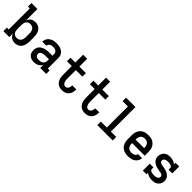

<svg xmlns="http://www.w3.org/2000/svg" viewBox="324 -2139 3552 3552"><g transform="rotate(45 2100.0 -363.5)"><path d="M344 8Q320 8 297 2.5Q274 -3 254.5 -16Q235 -29 220.5 -48Q206 -67 196 -88V0H40V-92H89V-643H40V-735H196V-442Q206 -463 220.5 -482Q235 -501 254.5 -514Q274 -527 297 -532.5Q320 -538 344 -538Q370 -538 396 -531Q422 -524 443.5 -508.5Q465 -493 480 -471Q495 -449 503.5 -424Q512 -399 515.5 -372.5Q519 -346 519 -320V-210Q519 -184 515.5 -157.5Q512 -131 503.5 -106Q495 -81 480 -59Q465 -37 443.5 -21.5Q422 -6 396 1Q370 8 344 8ZM301 -84Q317 -84 332.5 -87.5Q348 -91 361.5 -99.5Q375 -108 385 -120.5Q395 -133 401 -148Q407 -163 409.5 -178.5Q412 -194 412 -210V-320Q412 -336 409.5 -351.5Q407 -367 401 -382Q395 -397 385 -409.5Q375 -422 361.5 -430.5Q348 -439 332.5 -442.5Q317 -446 301 -446Q278 -446 256 -436.5Q234 -427 220 -408Q206 -389 201 -366Q196 -343 196 -320V-210Q196 -187 201 -164Q206 -141 220 -122Q234 -103 256 -93.5Q278 -84 301 -84Z M843 8Q811 8 780 -0.5Q749 -9 725.5 -30.5Q702 -52 691.5 -82.5Q681 -113 681 -145Q681 -173 689 -200.5Q697 -228 715.5 -249Q734 -270 758.5 -284Q783 -298 810 -306.5Q837 -315 865 -317.5Q893 -320 921 -320H1004V-365Q1004 -384 995 -401Q986 -418 970.5 -428.5Q955 -439 936 -442.5Q917 -446 899 -446Q881 -446 863 -442.5Q845 -439 829.5 -430Q814 -421 804 -405Q794 -389 794 -371Q794 -371 794 -371Q794 -371 794 -371H687Q687 -371 687 -371.5Q687 -372 687 -372Q687 -397 695 -421.5Q703 -446 718 -466Q733 -486 754.5 -500.5Q776 -515 799.5 -523.5Q823 -532 848 -535Q873 -538 899 -538Q924 -538 950 -535Q976 -532 1000.5 -523Q1025 -514 1046.5 -499Q1068 -484 1083 -462.5Q1098 -441 1104.5 -416Q1111 -391 1111 -365V-92H1160V0H1004V-83Q993 -61 976 -43Q959 -25 937.5 -13.5Q916 -2 891.5 3Q867 8 843 8ZM885 -84Q907 -84 929.5 -89.5Q952 -95 969.5 -109.5Q987 -124 995.5 -145Q1004 -166 1004 -189V-228H921Q907 -228 893 -227Q879 -226 865 -223.5Q851 -221 838 -216.5Q825 -212 813.5 -204Q802 -196 795 -183Q788 -170 788 -156Q788 -139 796.5 -123.5Q805 -108 819.5 -99Q834 -90 851 -87Q868 -84 885 -84Z M1575 8Q1548 8 1520.5 1.5Q1493 -5 1470.5 -21Q1448 -37 1432 -60.5Q1416 -84 1407 -110Q1398 -136 1395 -163.5Q1392 -191 1392 -218V-438H1266V-530H1392V-735H1498V-530H1669V-438H1498V-218Q1498 -204 1499 -189.5Q1500 -175 1503 -161Q1506 -147 1511.5 -133.5Q1517 -120 1525.5 -108.5Q1534 -97 1547.5 -90.5Q1561 -84 1575 -84Q1593 -84 1609 -93Q1625 -102 1634 -117.5Q1643 -133 1646.5 -150.5Q1650 -168 1650 -186Q1650 -187 1650 -188.5Q1650 -190 1650 -192H1757Q1757 -189 1757 -186.5Q1757 -184 1757 -181Q1757 -156 1752.5 -131.5Q1748 -107 1737 -84.5Q1726 -62 1709.5 -43.5Q1693 -25 1671 -13Q1649 -1 1624.5 3.5Q1600 8 1575 8Z M2175 8Q2148 8 2120.5 1.5Q2093 -5 2070.5 -21Q2048 -37 2032 -60.5Q2016 -84 2007 -110Q1998 -136 1995 -163.5Q1992 -191 1992 -218V-438H1866V-530H1992V-735H2098V-530H2269V-438H2098V-218Q2098 -204 2099 -189.5Q2100 -175 2103 -161Q2106 -147 2111.5 -133.5Q2117 -120 2125.5 -108.5Q2134 -97 2147.5 -90.5Q2161 -84 2175 -84Q2193 -84 2209 -93Q2225 -102 2234 -117.5Q2243 -133 2246.5 -150.5Q2250 -168 2250 -186Q2250 -187 2250 -188.5Q2250 -190 2250 -192H2357Q2357 -189 2357 -186.5Q2357 -184 2357 -181Q2357 -156 2352.5 -131.5Q2348 -107 2337 -84.5Q2326 -62 2309.5 -43.5Q2293 -25 2271 -13Q2249 -1 2224.5 3.5Q2200 8 2175 8Z M2499 0V-92H2655V-643H2515V-735H2761V-92H2901V0Z M3302 8Q3273 8 3243.5 3Q3214 -2 3188 -15Q3162 -28 3140.5 -49Q3119 -70 3105.5 -96Q3092 -122 3086.5 -151.5Q3081 -181 3081 -210V-320Q3081 -349 3086.5 -378Q3092 -407 3105 -433.5Q3118 -460 3139 -481Q3160 -502 3186 -515Q3212 -528 3241.5 -533Q3271 -538 3300 -538Q3329 -538 3358.5 -533Q3388 -528 3414 -515Q3440 -502 3461 -481Q3482 -460 3495 -433.5Q3508 -407 3513.5 -378Q3519 -349 3519 -320V-219H3188V-210Q3188 -186 3194 -162Q3200 -138 3216 -119.5Q3232 -101 3255 -92.5Q3278 -84 3302 -84Q3320 -84 3337.5 -87Q3355 -90 3370.5 -98Q3386 -106 3397 -120.5Q3408 -135 3410 -153H3517Q3515 -128 3506 -104.5Q3497 -81 3481.5 -61.5Q3466 -42 3445 -28Q3424 -14 3400.5 -6Q3377 2 3352 5Q3327 8 3302 8ZM3412 -311V-320Q3412 -336 3409.5 -352Q3407 -368 3401 -382.5Q3395 -397 3385 -409.5Q3375 -422 3361 -430.5Q3347 -439 3331.5 -442.5Q3316 -446 3300 -446Q3284 -446 3268.5 -442.5Q3253 -439 3239 -430.5Q3225 -422 3215 -409.5Q3205 -397 3199 -382.5Q3193 -368 3190.5 -352Q3188 -336 3188 -320V-311Z M3934 8Q3914 8 3894 5.5Q3874 3 3854.5 -2.5Q3835 -8 3817.5 -18Q3800 -28 3786 -43V0H3689V-181H3786V-136Q3786 -125 3793 -115.5Q3800 -106 3810 -100.5Q3820 -95 3831 -92Q3842 -89 3853 -87.5Q3864 -86 3875 -85Q3886 -84 3897 -84Q3909 -84 3920.5 -85Q3932 -86 3943.5 -88.5Q3955 -91 3965.5 -96Q3976 -101 3985 -108.5Q3994 -116 3999 -127Q4004 -138 4004 -149Q4004 -164 3994.5 -177Q3985 -190 3971.5 -196.5Q3958 -203 3943 -205.5Q3928 -208 3913 -210.5Q3898 -213 3883 -216Q3868 -219 3853 -222.5Q3838 -226 3823.5 -230.5Q3809 -235 3795.5 -241Q3782 -247 3769 -255.5Q3756 -264 3745 -274Q3734 -284 3725 -296.5Q3716 -309 3709.5 -322.5Q3703 -336 3700 -351Q3697 -366 3697 -381Q3697 -403 3702.5 -424.5Q3708 -446 3719 -465Q3730 -484 3746 -498.5Q3762 -513 3782 -522.5Q3802 -532 3823.5 -535Q3845 -538 3867 -538Q3887 -538 3907 -535.5Q3927 -533 3946 -527Q3965 -521 3982.5 -511.5Q4000 -502 4014 -487V-530H4111V-349H4014V-394Q4014 -405 4007 -414.5Q4000 -424 3990 -429Q3980 -434 3969.5 -437.5Q3959 -441 3948 -442.5Q3937 -444 3926 -445Q3915 -446 3903 -446Q3887 -446 3870.5 -443.5Q3854 -441 3839 -433.5Q3824 -426 3814 -412Q3804 -398 3804 -381Q3804 -366 3813.5 -353.5Q3823 -341 3836.5 -334.5Q3850 -328 3865 -325Q3880 -322 3895 -319.5Q3910 -317 3925 -314Q3940 -311 3954.5 -307.5Q3969 -304 3983.5 -299.5Q3998 -295 4012 -289Q4026 -283 4038.5 -274.5Q4051 -266 4062.5 -256Q4074 -246 4083 -234Q4092 -222 4098.5 -208Q4105 -194 4108 -179Q4111 -164 4111 -149Q4111 -127 4105 -105Q4099 -83 4087.5 -64Q4076 -45 4058.5 -30.5Q4041 -16 4020.5 -7Q4000 2 3978 5Q3956 8 3934 8Z"/></g></svg>

Font: Iosevka Slab Semibold Extended
Style: Regular
Weight: 600
Width: 7
Monospace: yes
Designer: Belleve Invis
Foundry: Belleve Invis
Version: Version 11.1.0; ttfautohint (v1.8.3)